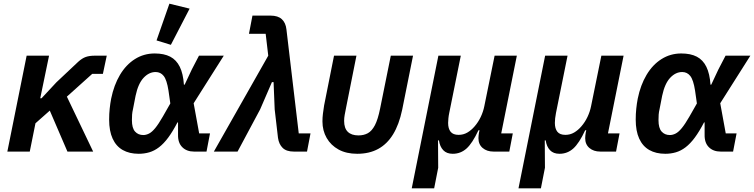

<svg xmlns="http://www.w3.org/2000/svg" viewBox="-20 -825 4104 1045"><path d="M347 0 251 -223 173 -154 142 0H20L125 -522H247L199 -290H206L287 -377L406 -489Q427 -508 447 -515Q467 -522 497 -522H561L540 -423H482L344 -299L487 0Z M1123 -99 1104 0H1036Q996 0 972 -24Q948 -48 949 -92V-159H946Q920 -109 895.5 -76Q871 -43 845.5 -23.5Q820 -4 792.5 4Q765 12 735 12Q684 12 648 -8.5Q612 -29 593 -70.5Q574 -112 574 -174Q574 -205 577 -233.5Q580 -262 585 -288Q600 -362 633 -417.5Q666 -473 714.5 -503.5Q763 -534 822 -534Q873 -534 906.5 -516.5Q940 -499 958.5 -461.5Q977 -424 981 -364H985L1024 -447L1063 -522H1198L1034 -263L1064 -99ZM760 -90Q775 -90 791 -98Q807 -106 825 -128Q843 -150 866 -190L907 -262L897 -332Q888 -390 871 -411.5Q854 -433 827 -433Q791 -433 761.5 -401.5Q732 -370 718 -304L704 -232Q700 -215 699 -201.5Q698 -188 698 -171Q698 -128 715 -109Q732 -90 760 -90ZM1012 -778 910 -581 832 -605 902 -805Z M1440 -522 1426 -641H1335L1354 -740H1453Q1493 -740 1514 -720.5Q1535 -701 1539 -665L1606 -99H1670L1651 0H1579Q1539 0 1518.5 -20Q1498 -40 1493 -75L1475 -230L1469 -378H1460L1396 -230L1273 0H1144Z M1920 -522 1864 -241Q1859 -216 1856 -199.5Q1853 -183 1853 -167Q1853 -127 1873 -107.5Q1893 -88 1931 -88Q1960 -88 1982 -100Q2004 -112 2020.5 -143.5Q2037 -175 2049 -235L2107 -522H2228L2169 -228Q2152 -147 2119.5 -94Q2087 -41 2038.5 -14.5Q1990 12 1924 12Q1865 12 1823 -11Q1781 -34 1758 -74Q1735 -114 1735 -164Q1735 -185 1737.5 -205.5Q1740 -226 1744 -251L1798 -522Z M2343 200H2221L2366 -522H2488L2425 -210Q2422 -196 2420.5 -181Q2419 -166 2419 -156Q2419 -125 2432.5 -108Q2446 -91 2476 -91Q2502 -91 2523.5 -103.5Q2545 -116 2563 -137Q2583 -160 2596.5 -188.5Q2610 -217 2616 -247L2672 -522H2793L2708 -99H2771L2752 0H2666Q2630 0 2607 -19.5Q2584 -39 2584 -73Q2584 -80 2585 -88.5Q2586 -97 2587 -103L2590 -116H2584Q2551 -45 2519 -16.5Q2487 12 2444 12Q2411 12 2392.5 -7.5Q2374 -27 2369 -61H2364L2365 88Z M2924 200H2802L2947 -522H3069L3006 -210Q3003 -196 3001.5 -181Q3000 -166 3000 -156Q3000 -125 3013.5 -108Q3027 -91 3057 -91Q3083 -91 3104.5 -103.5Q3126 -116 3144 -137Q3164 -160 3177.5 -188.5Q3191 -217 3197 -247L3253 -522H3374L3289 -99H3352L3333 0H3247Q3211 0 3188 -19.5Q3165 -39 3165 -73Q3165 -80 3166 -88.5Q3167 -97 3168 -103L3171 -116H3165Q3132 -45 3100 -16.5Q3068 12 3025 12Q2992 12 2973.5 -7.5Q2955 -27 2950 -61H2945L2946 88Z M3989 -99 3970 0H3902Q3862 0 3838 -24Q3814 -48 3815 -92V-159H3812Q3786 -109 3761.5 -76Q3737 -43 3711.5 -23.5Q3686 -4 3658.5 4Q3631 12 3601 12Q3550 12 3514 -8.5Q3478 -29 3459 -70.5Q3440 -112 3440 -174Q3440 -205 3443 -233.5Q3446 -262 3451 -288Q3466 -362 3499 -417.5Q3532 -473 3580.5 -503.5Q3629 -534 3688 -534Q3739 -534 3772.5 -516.5Q3806 -499 3824.5 -461.5Q3843 -424 3847 -364H3851L3890 -447L3929 -522H4064L3900 -263L3930 -99ZM3626 -90Q3641 -90 3657 -98Q3673 -106 3691 -128Q3709 -150 3732 -190L3773 -262L3763 -332Q3754 -390 3737 -411.5Q3720 -433 3693 -433Q3657 -433 3627.5 -401.5Q3598 -370 3584 -304L3570 -232Q3566 -215 3565 -201.5Q3564 -188 3564 -171Q3564 -128 3581 -109Q3598 -90 3626 -90Z"/></svg>

Font: IBM Plex Sans SemiBold
Style: Italic
Weight: 600
Italic angle: -11.31°
Designer: Mike Abbink, Paul van der Laan, Pieter van Rosmalen
Foundry: Bold Monday
Version: Version 3.201